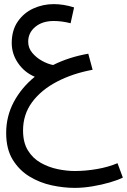

<svg xmlns="http://www.w3.org/2000/svg" viewBox="-20 -519 617 933"><path d="M343 394Q289 394 231 381.5Q173 369 123 338.5Q73 308 41.5 256.5Q10 205 10 127Q10 46 47 -23.5Q84 -93 149 -146Q99 -167 68 -212Q37 -257 37 -310Q37 -372 66.5 -414.5Q96 -457 142.5 -478Q189 -499 241 -499Q289 -499 340 -483L323 -406Q281 -417 241 -417Q186 -417 151.5 -388.5Q117 -360 117 -316Q117 -286 136.5 -262.5Q156 -239 184 -223.5Q212 -208 238 -203Q316 -242 409 -258L430 -180Q333 -162 256.5 -122Q180 -82 136 -22.5Q92 37 92 115Q92 174 116 212.5Q140 251 178.5 272.5Q217 294 260.5 303Q304 312 343 312Q396 312 451 302.5Q506 293 551 274L577 344Q553 356 513.5 367.5Q474 379 429 386.5Q384 394 343 394Z"/></svg>

Font: Noto IKEA Arabic
Style: Regular
Weight: 400
Designer: Monotype Design Team
Foundry: Monotype Imaging Inc.
Version: Version 1.200